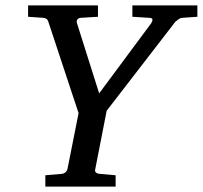

<svg xmlns="http://www.w3.org/2000/svg" viewBox="-20 -691 751 711"><path d="M147.9 0V-42L206.1 -46.9Q225.6 -48.3 230 -65.9L271 -272L159.2 -609.9Q155.8 -619.6 150.6 -622.1Q145.5 -624.5 140.1 -625L84 -628.9V-670.9H342.8V-628.9L278.8 -625Q271 -624.5 266.6 -618.9Q262.2 -613.3 265.1 -605L347.2 -345.2L540 -605Q544.4 -611.8 544.7 -618.2Q544.9 -624.5 532.2 -625L470.2 -628.9V-670.9H710.9V-628.9L654.8 -625Q647.5 -624.5 640.1 -619.1Q632.8 -613.8 628.9 -609.9L375 -280.8L333 -65.9Q327.6 -48.3 352.1 -46.9L408.2 -42V0Z"/></svg>

Font: Charis
Style: Italic
Weight: 400
Italic angle: -11°
Designer: Walt Agee, Miriam Martin, Annie Olsen, Victor Gaultney, Lorna Priest, Alan Ward, Bob Hallissy, Martin Hosken, Sharon Cor
Foundry: SIL Global
Version: Version 7.000